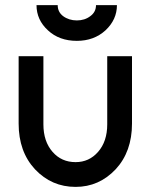

<svg xmlns="http://www.w3.org/2000/svg" viewBox="-20 -720 590 752"><path d="M123 -700Q123 -642 168 -601Q212 -560 281 -560Q348 -560 393 -601Q438 -643 438 -700H356Q356 -673 334 -657Q312 -640 281 -640Q250 -640 227 -657Q206 -673 206 -700ZM53 -500V-236Q53 -126 117 -57Q182 12 276 12Q368 12 433 -57Q497 -126 497 -236V-500H400V-233Q400 -166 364 -125Q329 -85 276 -85Q221 -85 186 -125Q150 -166 150 -233V-500Z"/></svg>

Font: Unageo
Style: Medium
Weight: 500
Designer: Richard Sepsi
Foundry: Richard Sepsi
Version: Version 2.000